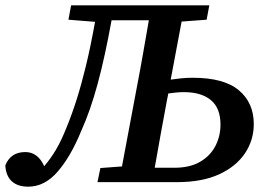

<svg xmlns="http://www.w3.org/2000/svg" viewBox="-49 -684 1005 721"><path d="M578 -308Q566 -244 554.5 -180.5Q543 -117 532 -54H605Q664 -54 702.5 -76.5Q741 -99 760 -136Q779 -173 779 -216Q779 -278 743 -308Q707 -338 642 -338Q626 -338 611.5 -336.5Q597 -335 583 -333ZM57 17Q17 17 -5 -3.5Q-27 -24 -29 -63Q-9 -113 46 -113Q93 -113 117 -60Q141 -88 161 -121.5Q181 -155 202 -208Q222 -257 239.5 -312.5Q257 -368 274 -438Q291 -508 308 -602L208 -610L218 -664H737L727 -610L633 -603L592 -385Q612 -388 632.5 -390Q653 -392 675 -392Q792 -392 848 -345Q904 -298 904 -218Q904 -158 871 -108.5Q838 -59 774 -29.5Q710 0 615 0H317L328 -53L409 -59L465 -357Q477 -419 488 -482Q499 -545 510 -608H370Q345 -470 317.5 -368.5Q290 -267 255 -190Q217 -97 168 -40Q119 17 57 17Z"/></svg>

Font: Source Serif 4 SmText Semibold
Style: Italic
Weight: 600
Italic angle: -12°
Designer: Frank Grießhammer
Foundry: Adobe
Version: Version 4.005;hotconv 1.1.0;makeotfexe 2.6.0